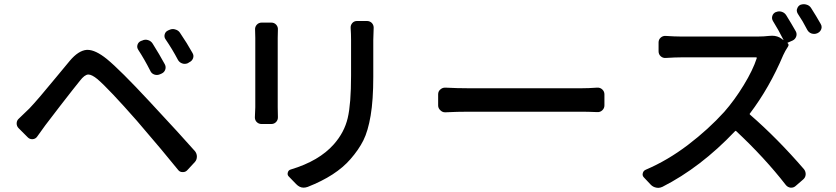

<svg xmlns="http://www.w3.org/2000/svg" viewBox="-20 -867 4040 928"><path d="M648.4 -626Q640.6 -637.7 644.5 -650.4Q648.4 -663.1 661.1 -668.9L667 -670.9Q680.7 -677.7 695.3 -673.3Q710 -668.9 717.8 -656.2Q751 -603.5 776.4 -556.6Q783.2 -543.9 778.8 -530.8Q774.4 -517.6 761.7 -511.7L752.9 -507.8Q739.3 -502 725.6 -506.8Q711.9 -511.7 706.1 -525.4Q677.7 -581.1 648.4 -626ZM780.3 -676.8Q772.5 -687.5 775.9 -700.7Q779.3 -713.9 792 -719.7L798.8 -722.7Q806.6 -726.6 815.4 -726.6Q821.3 -726.6 827.1 -724.6Q841.8 -720.7 849.6 -709Q884.8 -657.2 910.2 -611.3Q918 -598.6 913.1 -585.4Q908.2 -572.3 895.5 -566.4L887.7 -561.5Q874 -555.7 860.4 -560.5Q846.7 -565.4 839.8 -578.1Q812.5 -629.9 780.3 -676.8ZM159.2 -206.1Q151.4 -195.3 137.7 -194.3Q124 -193.4 114.3 -203.1L70.3 -247.1Q60.5 -256.8 60.5 -270.5Q60.5 -285.2 72.3 -294.9Q81.1 -302.7 122.1 -342.8Q142.6 -364.3 174.8 -401.9Q207 -439.5 251.5 -493.7Q295.9 -547.9 317.4 -573.2Q359.4 -623 399.4 -626Q401.4 -626 403.3 -626Q441.4 -626 496.1 -582Q560.5 -529.3 702.1 -377Q860.4 -207 922.9 -135.7Q931.6 -124 931.6 -110.4Q931.6 -94.7 921.9 -84L885.7 -44.9Q877 -35.2 864.3 -35.2Q863.3 -35.2 862.3 -35.2Q848.6 -35.2 840.8 -45.9Q773.4 -129.9 641.6 -283.2Q507.8 -435.5 451.2 -484.4Q423.8 -506.8 407.2 -506.8Q406.2 -506.8 406.2 -506.8Q388.7 -505.9 366.2 -476.6Q339.8 -444.3 272.5 -357.4Q205.1 -270.5 199.2 -261.7Q175.8 -229.5 159.2 -206.1Z M1212.9 -723.6Q1211.9 -737.3 1221.2 -747.6Q1230.5 -757.8 1245.1 -757.8H1291Q1305.7 -757.8 1314.9 -747.6Q1324.2 -737.3 1323.2 -723.6Q1322.3 -703.1 1322.3 -683.6V-348.6Q1322.3 -329.1 1323.2 -302.7Q1324.2 -288.1 1314.9 -277.8Q1305.7 -267.6 1291 -267.6H1244.1Q1229.5 -267.6 1219.7 -278.3Q1211.9 -287.1 1211.9 -299.8L1213.9 -348.6V-683.6Q1213.9 -698.2 1212.9 -723.6ZM1674.8 -731.4Q1673.8 -745.1 1682.6 -755.4Q1691.4 -765.6 1706.1 -765.6H1752.9Q1767.6 -765.6 1777.3 -755.9Q1786.1 -746.1 1786.1 -733.4L1784.2 -673.8V-496.1Q1784.2 -383.8 1771.5 -308.6Q1758.8 -233.4 1736.3 -188.5Q1713.9 -143.6 1673.8 -97.7Q1604.5 -17.6 1467.8 36.1Q1457 40 1447.3 40Q1427.7 40 1411.1 22.5L1376 -13.7Q1370.1 -19.5 1370.1 -27.3Q1370.1 -30.3 1371.1 -33.2Q1374 -44.9 1385.7 -47.9Q1522.5 -88.9 1593.8 -169.9Q1644.5 -227.5 1660.6 -296.4Q1676.8 -365.2 1676.8 -502V-673.8Q1676.8 -702.1 1674.8 -731.4Z M2132.8 -324.2Q2131.8 -324.2 2130.9 -324.2Q2118.2 -324.2 2108.4 -334Q2097.7 -343.8 2097.7 -357.4V-411.1Q2097.7 -425.8 2108.4 -434.6Q2118.2 -443.4 2130.9 -443.4Q2131.8 -443.4 2132.8 -443.4Q2190.4 -440.4 2246.1 -440.4H2789.1Q2825.2 -440.4 2866.2 -443.4Q2880.9 -444.3 2891.1 -434.6Q2901.4 -424.8 2901.4 -411.1V-357.4Q2901.4 -343.8 2891.1 -334Q2880.9 -324.2 2866.2 -325.2Q2821.3 -327.1 2790 -327.1H2246.1Q2190.4 -327.1 2132.8 -324.2Z M3786.1 -660.2Q3786.1 -659.2 3786.1 -659.2Q3794.9 -652.3 3789.1 -642.6Q3774.4 -620.1 3765.6 -600.6Q3699.2 -443.4 3604.5 -318.4Q3601.6 -315.4 3605.5 -312.5Q3737.3 -198.2 3866.2 -48.8Q3875 -37.1 3874 -22.9Q3873 -8.8 3861.3 1L3825.2 32.2Q3816.4 40 3804.7 40Q3802.7 40 3800.8 40Q3787.1 38.1 3778.3 27.3Q3676.8 -103.5 3538.1 -233.4Q3535.2 -236.3 3532.2 -232.4Q3366.2 -57.6 3181.6 36.1Q3170.9 41 3161.1 41Q3156.2 41 3152.3 40Q3136.7 37.1 3126 26.4L3092.8 -8.8Q3085.9 -15.6 3085.9 -24.4Q3085.9 -27.3 3086.9 -30.3Q3089.8 -42 3101.6 -46.9Q3207 -91.8 3305.7 -167Q3404.3 -242.2 3480.5 -326.2Q3530.3 -382.8 3574.7 -455.6Q3619.1 -528.3 3637.7 -585.9Q3638.7 -589.8 3634.8 -589.8H3272.5Q3245.1 -589.8 3197.3 -586.9Q3183.6 -585.9 3173.3 -595.2Q3163.1 -604.5 3163.1 -619.1V-662.1Q3163.1 -675.8 3173.3 -685.1Q3183.6 -694.3 3197.3 -693.4Q3242.2 -690.4 3272.5 -690.4H3642.6Q3670.9 -690.4 3696.3 -693.4Q3704.1 -694.3 3711.9 -694.3Q3738.3 -694.3 3757.8 -679.7L3765.6 -673.8Q3766.6 -672.9 3767.1 -673.3Q3767.6 -673.8 3766.6 -674.8Q3743.2 -721.7 3715.8 -765.6Q3709 -777.3 3712.9 -790Q3716.8 -802.7 3729.5 -808.6H3730.5Q3744.1 -814.5 3758.3 -810.1Q3772.5 -805.7 3780.3 -793Q3805.7 -752 3826.2 -715.8Q3833 -703.1 3828.1 -689.9Q3823.2 -676.8 3810.5 -670.9ZM3835.9 -800.8Q3831.1 -808.6 3831.1 -816.4Q3831.1 -821.3 3833 -825.2Q3836.9 -837.9 3848.6 -843.8Q3857.4 -846.7 3865.2 -846.7Q3871.1 -846.7 3877.9 -844.7Q3892.6 -840.8 3900.4 -828.1Q3924.8 -790 3946.3 -752Q3951.2 -744.1 3951.2 -736.3Q3951.2 -731.4 3949.2 -725.6Q3944.3 -712.9 3931.6 -707L3929.7 -706.1Q3922.9 -703.1 3915 -703.1Q3909.2 -703.1 3902.3 -705.1Q3888.7 -710 3881.8 -722.7Q3860.4 -764.6 3835.9 -800.8Z"/></svg>

Font: Gen Jyuu Gothic L Monospace Medium
Style: Regular
Weight: 500
Designer: [Source Han Sans]
Ryoko NISHIZUKA  (kana & ideographs); Paul D. Hunt (Latin, Greek & Cyrillic); Wenlong ZHANG  (bopomofo
Version: Version 1.002.20150607